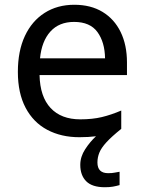

<svg xmlns="http://www.w3.org/2000/svg" viewBox="-20 -566 604 806"><path d="M389 116Q389 161 434 161Q451 161 462.5 158.5Q474 156 482 155V211Q468 215 454 217.5Q440 220 420 220Q367 220 342 195Q317 170 317 126Q317 92 337.5 60.5Q358 29 383 6Q352 10 313 10Q237 10 178.5 -21Q120 -52 87.5 -113.5Q55 -175 55 -264Q55 -352 84.5 -415Q114 -478 167.5 -512Q221 -546 292 -546Q361 -546 410.5 -516Q460 -486 486.5 -431.5Q513 -377 513 -304V-251H146Q148 -160 192.5 -112.5Q237 -65 317 -65Q368 -65 407.5 -74.5Q447 -84 489 -102V-25Q449 7 427 31Q405 55 397 75Q389 95 389 116ZM291 -474Q228 -474 191.5 -433.5Q155 -393 148 -321H421Q420 -389 389 -431.5Q358 -474 291 -474Z"/></svg>

Font: Go Noto Current
Style: Regular
Weight: 400
Designer: Monotype Design Team
Foundry: Monotype Imaging Inc.
Version: Version 2.007; ttfautohint (v1.8) -l 8 -r 50 -G 200 -x 14 -D